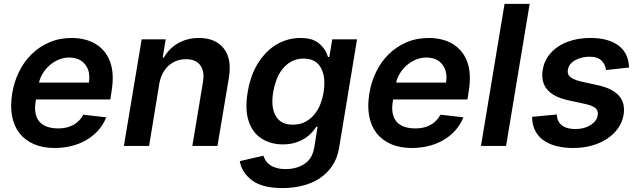

<svg xmlns="http://www.w3.org/2000/svg" viewBox="-20 -747 3272 983"><path d="M42.6 -269.5Q52.2 -328.1 77.4 -379.6Q102.6 -431.1 141.9 -469.6Q181.1 -508.2 233 -530.4Q284.8 -552.6 347.7 -552.6Q380 -552.6 410 -545.6Q440 -538.7 465.4 -524.3Q490.8 -509.9 510.7 -487.4Q530.5 -464.8 542.6 -433.6Q566.8 -372.2 550.8 -277L544.7 -237.6H164.4L164.1 -235.8Q156.6 -197.8 161.4 -170.1Q166.2 -142.4 181.5 -124.5Q196.7 -106.5 221.6 -98Q246.4 -89.5 279.1 -89.5Q322.1 -89.5 354.8 -106.9Q387.4 -124.3 406.6 -159.8L524.1 -146.3Q507.5 -105.8 479.9 -76.3Q452.4 -46.9 417.6 -27.5Q382.8 -8.2 342.7 1.2Q302.6 10.7 260.7 10.7Q199.2 10.7 153.4 -9.2Q107.6 -29.1 79.4 -65.5Q51.1 -101.9 41.5 -153.8Q32 -205.6 42.6 -269.5ZM179.7 -324.2H435Q444.2 -380.7 416.5 -416.2Q388.8 -452.4 333.1 -452.4Q306.5 -452.4 281.2 -441.9Q256 -431.5 235.4 -413.9Q214.8 -396.3 200.1 -373Q185.4 -349.8 179.7 -324.2Z M705.3 -545.5H828.5L812.9 -452.8H819.6Q832.4 -475.9 850.5 -494.1Q868.6 -512.4 891.5 -525.6Q914.4 -538.7 941.4 -545.6Q968.4 -552.6 998.9 -552.6Q1082.7 -552.6 1125.4 -499.3Q1168 -445.3 1151.6 -347.3L1093.4 0H964.8L1019.2 -327.4Q1023.8 -354.8 1020.2 -376.2Q1016.7 -397.7 1005.5 -412.8Q994.3 -427.9 975.9 -435.9Q957.4 -443.9 932.2 -443.9Q904.1 -443.9 881 -434.5Q858 -425.1 840.6 -408.4Q823.2 -391.7 811.8 -369Q800.4 -346.2 795.8 -319.6L743.3 0H614.3Z M1328.5 50.1Q1332.4 62.1 1339.8 74.4Q1347.3 86.6 1360.6 96.4Q1373.9 106.2 1394.2 112.4Q1414.4 118.6 1443.5 118.6Q1498.2 118.6 1539.1 92Q1579.9 65.3 1589.5 5.3L1605.8 -98H1599.4Q1589.8 -83.1 1575.1 -67.1Q1560.4 -51.1 1539.4 -38Q1518.5 -24.9 1490.9 -16.3Q1463.4 -7.8 1428.3 -7.8Q1365.8 -7.8 1319.2 -37.6Q1273.1 -67.1 1253.2 -126.4Q1233.3 -185.7 1247.9 -274.5Q1262.8 -364.7 1302.9 -426.5Q1343.8 -489.7 1399.1 -521.1Q1454.5 -552.6 1518.8 -552.6Q1567.5 -552.6 1595.5 -536.6Q1610.1 -528.4 1620.6 -518.5Q1631 -508.5 1638.7 -497.9Q1646.3 -487.2 1651.3 -476.4Q1656.2 -465.6 1659.4 -455.3H1666.2L1681.1 -545.5H1807.9L1716.3 8.9Q1707.4 63.6 1680.6 102.8Q1653.8 142 1614.9 167.1Q1576 192.1 1527.5 204Q1479 215.9 1426.8 215.9Q1322.1 215.9 1269.5 175.8Q1217 135.3 1207.7 78.1ZM1391 -154.5Q1416.2 -108.7 1479.4 -108.7Q1514.9 -108.7 1542.1 -122.7Q1569.2 -136.7 1588.6 -160Q1608 -183.2 1619.9 -213.2Q1631.7 -243.3 1636.7 -275.2Q1649.1 -352.6 1622.9 -399.9Q1596.9 -447.1 1534.8 -447.1Q1498.6 -447.1 1471.6 -432Q1444.6 -416.9 1425.6 -392.6Q1406.6 -368.3 1395.2 -337.5Q1383.9 -306.8 1378.6 -275.2Q1366.1 -198.9 1391 -154.5Z M1871.1 -269.5Q1880.7 -328.1 1905.9 -379.6Q1931.1 -431.1 1970.3 -469.6Q2009.6 -508.2 2061.4 -530.4Q2113.3 -552.6 2176.1 -552.6Q2208.5 -552.6 2238.5 -545.6Q2268.5 -538.7 2293.9 -524.3Q2319.2 -509.9 2339.1 -487.4Q2359 -464.8 2371.1 -433.6Q2395.2 -372.2 2379.3 -277L2373.2 -237.6H1992.9L1992.5 -235.8Q1985.1 -197.8 1989.9 -170.1Q1994.7 -142.4 2009.9 -124.5Q2025.2 -106.5 2050.1 -98Q2074.9 -89.5 2107.6 -89.5Q2150.6 -89.5 2183.2 -106.9Q2215.9 -124.3 2235.1 -159.8L2352.6 -146.3Q2335.9 -105.8 2308.4 -76.3Q2280.9 -46.9 2246.1 -27.5Q2211.3 -8.2 2171.2 1.2Q2131 10.7 2089.1 10.7Q2027.7 10.7 1981.9 -9.2Q1936.1 -29.1 1907.8 -65.5Q1879.6 -101.9 1870 -153.8Q1860.4 -205.6 1871.1 -269.5ZM2008.2 -324.2H2263.5Q2272.7 -380.7 2245 -416.2Q2217.3 -452.4 2161.6 -452.4Q2134.9 -452.4 2109.7 -441.9Q2084.5 -431.5 2063.9 -413.9Q2043.3 -396.3 2028.6 -373Q2013.8 -349.8 2008.2 -324.2Z M2691.8 -727.3 2571 0H2442.5L2563.2 -727.3Z M2704.2 -148.8 2830.6 -160.9Q2831.7 -140.3 2839.5 -125.9Q2847.3 -111.5 2860.1 -102.8Q2872.9 -94.1 2889.6 -90.2Q2906.2 -86.3 2925.1 -86.3Q2971.2 -86.3 3003.2 -106.5Q3035.9 -127.5 3040.1 -156.2Q3044 -178.6 3029.8 -192.3Q3015.6 -206 2978.3 -214.1L2888.8 -233.7Q2737.6 -266.7 2758.9 -391.3Q2765.3 -428.6 2786 -458.5Q2806.8 -488.3 2838.8 -509.2Q2870.7 -530.2 2912.6 -541.4Q2954.5 -552.6 3002.8 -552.6Q3051.8 -552.6 3088.4 -541.9Q3125 -531.2 3149.7 -511.5Q3174.4 -491.8 3187 -464Q3199.6 -436.1 3200.6 -401.3L3082.4 -388.5Q3079.9 -416.2 3060 -436.4Q3040.5 -456.7 2996.8 -456.7Q2981.2 -456.7 2963.2 -452.9Q2945.3 -449.2 2929.3 -441.2Q2913.4 -433.2 2901.8 -420.5Q2890.3 -407.7 2887.4 -389.6Q2883.2 -367.9 2898.3 -354Q2913.4 -340.2 2952.1 -330.3L3042.3 -310.4Q3191.8 -277.3 3172.6 -158.7Q3166.2 -121.1 3144 -89.8Q3121.8 -58.6 3087.7 -36.2Q3053.6 -13.8 3009.6 -1.6Q2965.6 10.7 2915.5 10.7Q2864.3 10.7 2824.9 -0.2Q2785.5 -11 2758.7 -31.6Q2731.9 -52.2 2718 -81.9Q2704.2 -111.5 2704.2 -148.8Z"/></svg>

Font: Inter P Semi Bold
Style: Italic
Weight: 600
Italic angle: 9.39999°
Designer: Rasmus Andersson
Foundry: rsms
Version: Version 3.018;git-588b23468